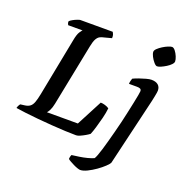

<svg xmlns="http://www.w3.org/2000/svg" viewBox="-172 -887 1179 1231"><g transform="rotate(20 417.5 -271.5)"><path d="M408 0Q377 0 333.5 -2Q290 -4 241 -7.5Q192 -11 143.5 -15.5Q95 -20 54.5 -25Q14 -30 -11 -34Q-9 -43 -4.5 -51.5Q0 -60 4 -64L35 -68Q56 -71 69 -81Q82 -91 90 -112.5Q98 -134 105 -170L182 -565Q190 -609 202 -626.5Q214 -644 217 -646H119Q116 -651 114 -657Q112 -663 113 -671Q120 -678 133.5 -685.5Q147 -693 161.5 -698.5Q176 -704 181 -704H402Q405 -700 409 -690Q413 -680 412 -664L363 -651Q347 -648 334.5 -641.5Q322 -635 312.5 -618Q303 -601 296 -565L212 -144Q206 -115 197.5 -98.5Q189 -82 182 -75H393L485 -251Q499 -251 515.5 -246Q532 -241 543 -233Q540 -202 530.5 -164Q521 -126 511 -93Q501 -60 493 -41Q483 -33 466.5 -23.5Q450 -14 434 -7Q418 0 408 0ZM508 200Q502 200 488.5 195.5Q475 191 461 184Q447 177 434.5 170Q422 163 417 158Q417 150 419.5 140.5Q422 131 424 129Q448 126 475 122Q502 118 527 111.5Q552 105 570 97Q575 90 582 71.5Q589 53 597.5 25.5Q606 -2 615 -35.5Q624 -69 634 -106.5Q644 -144 653 -182Q661 -216 669 -253Q677 -290 684 -323Q691 -356 695 -378.5Q699 -401 699 -406Q699 -418 691 -422Q683 -426 669 -426H614Q614 -437 617 -447.5Q620 -458 622 -464Q638 -472 661 -480Q684 -488 706 -494Q728 -500 741 -500Q771 -500 787 -486.5Q803 -473 803 -448Q803 -443 801.5 -433Q800 -423 797 -408.5Q794 -394 790 -375L681 87Q677 97 657 116Q637 135 610 154Q583 173 555.5 186.5Q528 200 508 200ZM744 -593Q735 -593 722 -608Q709 -623 699.5 -641.5Q690 -660 690 -673Q690 -683 702.5 -695Q715 -707 732.5 -718Q750 -729 767 -736Q784 -743 793 -743Q804 -743 815.5 -728.5Q827 -714 835 -694.5Q843 -675 843 -662Q843 -652 831.5 -640Q820 -628 803 -617.5Q786 -607 770 -600Q754 -593 744 -593Z"/></g></svg>

Font: Texturina Medium 12pt SemiBold
Style: Italic
Weight: 600
Italic angle: -11°
Version: Version 1.002